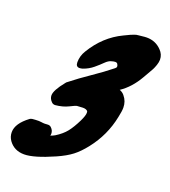

<svg xmlns="http://www.w3.org/2000/svg" viewBox="-144 -643 894 1008"><g transform="rotate(20 303.5 -139.5)"><path d="M462.9 -231.4Q480.5 -224.6 490.2 -211.9Q512.7 -185.5 512.7 -149.4Q512.7 -129.9 504.9 -94.7Q483.4 12.7 415 99.6Q383.8 139.6 352.1 164.1Q320.3 188.5 269.5 210.9Q161.1 258.8 106.4 258.8Q50.8 258.8 20.5 216.8Q5.9 196.3 5.9 170.9Q5.9 122.1 70.3 74.2Q74.2 71.3 83 69.3Q101.6 67.4 120.1 67.4Q127.9 67.4 135.7 68.8Q143.6 70.3 153.3 70.3Q155.3 70.3 161.6 69.8Q168 69.3 171.9 69.3Q182.6 69.3 189.5 76.2Q204.1 89.8 204.1 108.4Q204.1 113.3 202.1 119.1Q214.8 115.2 226.6 108.4Q262.7 85.9 283.7 59.6Q304.7 33.2 326.2 -10.7Q341.8 -43 341.8 -58.6Q341.8 -66.4 339.8 -68.4Q332 -77.1 313.5 -77.1Q307.6 -77.1 280.3 -75.2Q273.4 -74.2 243.2 -59.1Q212.9 -43.9 170.9 -40Q159.2 -40 152.3 -46.9Q135.7 -62.5 135.7 -82Q135.7 -110.4 181.6 -167Q181.6 -168 183.6 -169.4Q185.5 -170.9 185.5 -171.9Q241.2 -215.8 296.9 -253.4Q352.5 -291 401.4 -330.1Q415 -339.8 402.3 -357.4Q398.4 -361.3 391.6 -361.3Q382.8 -361.3 370.1 -357.4Q354.5 -353.5 337.9 -336.9Q321.3 -320.3 297.4 -300.3Q273.4 -280.3 242.2 -269.5Q232.4 -266.6 224.6 -266.6Q204.1 -266.6 204.1 -292Q204.1 -327.1 223.6 -358.4Q284.2 -459 382.8 -505.9Q405.3 -516.6 415.5 -521.5Q425.8 -526.4 435.1 -529.3Q444.3 -532.2 446.3 -532.7Q448.2 -533.2 458 -534.2Q467.8 -535.2 476.6 -536.1Q492.2 -538.1 502.9 -538.1Q551.8 -538.1 585 -503.9Q607.4 -481.4 607.4 -452.1Q607.4 -438.5 601.6 -421.4Q595.7 -404.3 590.3 -394Q585 -383.8 572.8 -363.3Q560.5 -342.8 557.6 -336.9Q518.6 -268.6 462.9 -231.4Z"/></g></svg>

Font: Essays1743
Style: BoldItalic
Weight: 700
Italic angle: -10°
Designer: Based on the typeface in a 1743 English translation of the essays of Montaigne.  PostScript/TrueType font designed by Jo
Version: Version 002.100